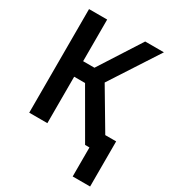

<svg xmlns="http://www.w3.org/2000/svg" viewBox="-216 -830 1031 1146"><g transform="rotate(30 300.0 -257.0)"><path d="M54 0V-714H179V-427H257L441 -714H570L354 -381L514 -111H589V200H469V0H439L254 -320H179V0Z"/></g></svg>

Font: Noto Sans Mono SemiBold
Style: Regular
Weight: 600
Designer: Monotype Design Team
Foundry: Monotype Imaging Inc.
Version: Version 2.014; ttfautohint (v1.8.4.7-5d5b)